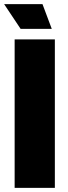

<svg xmlns="http://www.w3.org/2000/svg" viewBox="-26 -911 331 931"><path d="M45 -720H240V0H45ZM180 -891 225 -771H74L-6 -891Z"/></svg>

Font: Protest Guerrilla
Style: Regular
Weight: 400
Designer: Octavio Pardo
Foundry: Ashler Design
Version: Version 2.005; ttfautohint (v1.8.4.7-5d5b)